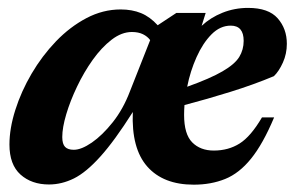

<svg xmlns="http://www.w3.org/2000/svg" viewBox="-20 -466 769 498"><path d="M691 -161.5Q662 -92.5 631.2 -54.5Q600.5 -16.5 564 -1.8Q527.5 13 482.5 13Q403.5 13 362 -34Q320.5 -81 324.5 -175.5Q277 -100.5 240.2 -59.8Q203.5 -19 171.8 -3.2Q140 12.5 107 12.5Q62 12.5 33.2 -13.2Q4.5 -39 4.5 -91Q4.5 -133 19.8 -181Q35 -229 62 -275Q89 -321 125.2 -358.8Q161.5 -396.5 204.2 -419Q247 -441.5 293 -441.5Q322.5 -441.5 345.8 -432Q369 -422.5 389 -400.5L437.5 -432.5H513.5L503 -399Q526 -420.5 557.2 -433Q588.5 -445.5 623.5 -445.5Q676.5 -445.5 700.2 -418.5Q724 -391.5 724 -352.5Q724 -326.5 713.8 -303.8Q703.5 -281 690.5 -268.5Q638 -246.5 577.8 -227.8Q517.5 -209 458.5 -193.5Q457.5 -180.5 457.5 -168Q457.5 -118 478.5 -96.8Q499.5 -75.5 534.5 -75.5Q572.5 -75.5 601.5 -93.8Q630.5 -112 659.5 -161.5ZM578.5 -399.5Q551 -399.5 528.5 -376.8Q506 -354 489.8 -317.8Q473.5 -281.5 465.5 -241Q525.5 -262.5 557.2 -281Q589 -299.5 600.5 -318.2Q612 -337 612 -360Q612 -399.5 578.5 -399.5ZM141.5 -110.5Q141.5 -92.5 148.8 -85Q156 -77.5 171.5 -77.5Q191 -77.5 218.2 -96.2Q245.5 -115 272.5 -149Q299.5 -183 317 -229L369.5 -362Q362.5 -371.5 350.8 -377.2Q339 -383 322 -383Q295.5 -383 269.5 -363Q243.5 -343 220.5 -310.8Q197.5 -278.5 179.8 -241.2Q162 -204 151.8 -169.5Q141.5 -135 141.5 -110.5Z"/></svg>

Font: Newsreader Text
Style: Bold Italic
Weight: 700
Italic angle: -17°
Designer: Hugues Gentile
Foundry: Production Type
Version: Version 1.001